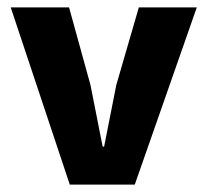

<svg xmlns="http://www.w3.org/2000/svg" viewBox="-20 -500 561 520"><path d="M356 -480H513L345 0H169L9 -480H167L225 -270L258 -103H262L295 -270Z"/></svg>

Font: Mukta Malar ExtraBold
Style: Regular
Weight: 800
Designer: Aadarsh Rajan, Girish Dalvi, Yashodeep Gholap
Foundry: Ek Type
Version: Version 2.538;PS 1.000;hotconv 16.6.51;makeotf.lib2.5.65220;